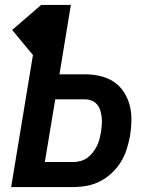

<svg xmlns="http://www.w3.org/2000/svg" viewBox="-20 -755 640 775"><path d="M25 0 113 -533 29 -634 146 -735H266L220 -455H323Q355 -455 385 -448Q415 -441 439 -425Q463 -409 479.5 -384Q496 -359 503.5 -330Q511 -301 510.5 -269.5Q510 -238 505 -207Q500 -180 491.5 -153Q483 -126 468 -101.5Q453 -77 431 -56.5Q409 -36 383.5 -23Q358 -10 330.5 -5Q303 0 276 0ZM161 -101H276Q290 -101 305 -105Q320 -109 332.5 -118Q345 -127 354.5 -139.5Q364 -152 371 -165.5Q378 -179 381.5 -193.5Q385 -208 388 -223Q390 -237 391 -252Q392 -267 390.5 -281Q389 -295 385 -308.5Q381 -322 372.5 -332.5Q364 -343 351 -348.5Q338 -354 323 -354H203Z"/></svg>

Font: Iosevka SS04 Extended Oblique
Style: Bold
Weight: 700
Width: 7
Italic angle: -9°
Monospace: yes
Designer: Belleve Invis
Foundry: Belleve Invis
Version: Version 19.0.0; ttfautohint (v1.8.4)